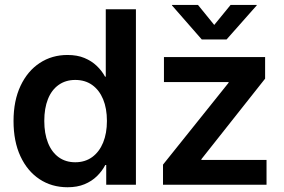

<svg xmlns="http://www.w3.org/2000/svg" viewBox="-20 -766 1177 796"><path d="M260.3 10.3Q194.3 10.3 143.8 -23.2Q93.3 -56.6 64.7 -118.2Q36.1 -179.7 36.1 -264.2Q36.1 -348.6 65.2 -410.2Q94.2 -471.7 144.8 -504.9Q195.3 -538.1 259.8 -538.1Q300.3 -538.1 330.1 -525.6Q359.9 -513.2 381.1 -492.9Q402.3 -472.7 415.5 -448.2H418.5V-727.5H543.5V0H420.4V-82H416.5Q403.3 -56.6 381.8 -35.6Q360.4 -14.6 330.3 -2.2Q300.3 10.3 260.3 10.3ZM292 -93.3Q332.5 -93.3 362.1 -114.7Q391.6 -136.2 407.5 -174.8Q423.3 -213.4 423.3 -264.6Q423.3 -316.4 407.5 -354.5Q391.6 -392.6 362.3 -413.6Q333 -434.6 292 -434.6Q252 -434.6 222.9 -413.8Q193.8 -393.1 178.7 -355Q163.6 -316.9 163.6 -264.6Q163.6 -212.4 179 -173.8Q194.3 -135.3 223.1 -114.3Q252 -93.3 292 -93.3ZM655.8 0V-83.5L927.7 -422.9V-425.8H659.7V-529.3H1079.1V-439.9L814.9 -106V-103H1085V0ZM800.8 -745.6 868.2 -662.6 936 -745.6H1044.4V-743.7L919.4 -602.5H816.4L692.9 -743.7V-745.6Z"/></svg>

Font: Inter 24pt SemiBold
Style: Regular
Weight: 600
Designer: Rasmus Andersson
Foundry: rsms
Version: Version 4.001;git-66647c0bb